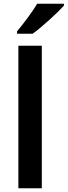

<svg xmlns="http://www.w3.org/2000/svg" viewBox="-20 -1004 361 1024"><path d="M321 -974V-984H178C152 -939 102 -874 71 -837V-824H154C203 -859 288 -937 321 -974ZM203 0V-760H78V0Z"/></svg>

Font: Noto Sans Syriac SemiBold
Style: Regular
Weight: 600
Designer: Patrick Giasson and the Monotype Design Team
Foundry: Monotype Imaging Inc.
Version: Version 3.000